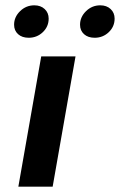

<svg xmlns="http://www.w3.org/2000/svg" viewBox="-20 -702 451 722"><path d="M135 -490H264L178 0H49ZM33 -609Q33 -638 55.5 -660Q78 -682 109 -682Q133 -682 148 -668Q163 -654 163 -632Q163 -602 141 -581Q119 -560 88 -560Q63 -560 48 -573.5Q33 -587 33 -609ZM281 -609Q281 -638 303.5 -660Q326 -682 357 -682Q381 -682 396 -668Q411 -654 411 -632Q411 -602 389 -581Q367 -560 336 -560Q311 -560 296 -573.5Q281 -587 281 -609Z"/></svg>

Font: Fahkwang SemiBold
Style: Italic
Weight: 600
Italic angle: -10°
Version: Version 1.000; ttfautohint (v1.6)